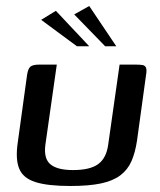

<svg xmlns="http://www.w3.org/2000/svg" viewBox="-20 -614 531 639"><path d="M169 -399 131 -132Q125 -86 148 -67Q171 -48 223 -48Q280 -48 307 -68Q334 -88 340 -132L378 -399Q379 -399 386.5 -399Q394 -399 403 -399Q412 -399 420 -399Q428 -399 431 -399Q446 -399 454.5 -397.5Q463 -396 466 -388.5Q469 -381 466 -364L436 -146Q430 -106 417.5 -77.5Q405 -49 380.5 -30.5Q356 -12 316 -3.5Q276 5 214 5Q139 5 98 -8Q57 -21 44 -52.5Q31 -84 39 -139L70 -364Q73 -385 81 -392Q89 -399 111 -399Q126 -399 140 -399Q154 -399 169 -399ZM236 -460 117 -548 166 -578 277 -460ZM330 -460 227 -566 277 -594 367 -460Z"/></svg>

Font: Genos Thin Medium
Style: Italic
Weight: 500
Italic angle: -8°
Version: Version 1.010